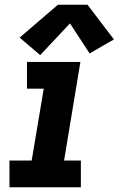

<svg xmlns="http://www.w3.org/2000/svg" viewBox="-20 -792 502 812"><path d="M20 0H322V-113H251L320 -530H94V-417H165L114 -113H20ZM150 -559 276 -693 359 -566 447 -617 462 -625 350 -772H225L63 -633Z"/></svg>

Font: Iosevka Sparkle XBdObl
Style: Regular
Weight: 800
Italic angle: -9°
Designer: Belleve Invis
Foundry: Belleve Invis
Version: Version 4.5.0; ttfautohint (v1.8.3)